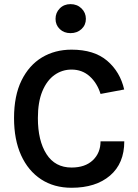

<svg xmlns="http://www.w3.org/2000/svg" viewBox="-20 -896 668 930"><path d="M326.5 13.5Q241.5 13.5 179 -27.5Q116.5 -68.5 82.2 -144Q48 -219.5 48 -324Q48 -432.5 84.2 -506.2Q120.5 -580 183.2 -617.8Q246 -655.5 326.5 -655.5Q436 -655.5 499 -601.8Q562 -548 581.5 -462.5L467 -441Q450.5 -494 414.2 -526.5Q378 -559 326.5 -559Q281 -559 244 -532.8Q207 -506.5 185.2 -454.2Q163.5 -402 163.5 -324Q163.5 -214.5 205.2 -149.5Q247 -84.5 326.5 -84.5Q392.5 -84.5 429.8 -120Q467 -155.5 467 -211.5H582Q582 -104.5 513 -45.5Q444 13.5 326.5 13.5ZM321.5 -735.5Q290 -735.5 269.5 -755.2Q249 -775 249 -804.5Q249 -834.5 269.5 -855.2Q290 -876 321.5 -876Q353.5 -876 374.8 -855.2Q396 -834.5 396 -804.5Q396 -775 374.8 -755.2Q353.5 -735.5 321.5 -735.5Z"/></svg>

Font: Karla SemiBold
Style: Regular
Weight: 600
Designer: Jonathan Pinhorn
Version: Version 2.004; ttfautohint (v1.8.4.7-5d5b);gftools[0.9.33]